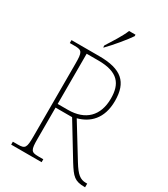

<svg xmlns="http://www.w3.org/2000/svg" viewBox="-223 -1033 996 1136"><g transform="rotate(30 275.0 -465.5)"><path d="M229 -784V-771H232C272 -811 334 -886 357 -921V-931H313C295 -886 258 -830 229 -784ZM45 0H253V-20H219C169 -20 163 -31 163 -108V-321H276L416 -91C460 -21 478 0 547 0H550V-25H541C501 -25 477 -46 440 -106L303 -329C382 -350 448 -408 448 -531C448 -659 387 -714 234 -714H45V-694H79C129 -694 135 -683 135 -606V-108C135 -31 129 -20 79 -20H45ZM233 -346H163V-689H243C379 -689 420 -630 420 -531C420 -413 352 -346 233 -346Z"/></g></svg>

Font: Noto Serif Myanmar SemiCondensed Thin
Style: Regular
Weight: 100
Width: 4
Designer: Ben Mitchell and the Monotype Design Team
Foundry: Monotype Imaging Inc.
Version: Version 2.106